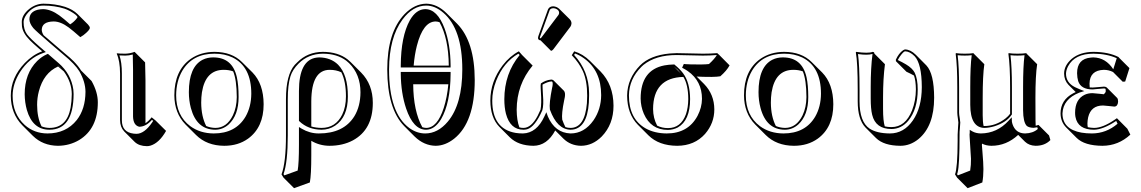

<svg xmlns="http://www.w3.org/2000/svg" viewBox="-20 -718 6139 1033"><path d="M207 -441.9 187.5 -458.5Q158.2 -483.9 141.6 -500.5Q102.1 -540 98.1 -577.1Q97.2 -587.4 97.2 -600.1Q97.2 -636.7 136.7 -669.4Q172.4 -697.8 213.9 -698.2Q277.3 -697.8 330.1 -681.2Q372.1 -667 397 -642.6L453.6 -585.9Q462.9 -575.7 463.4 -568.4Q463.4 -555.7 428.7 -528.8Q418 -521 412.1 -518.1Q370.1 -555.2 349.6 -570.3Q306.2 -602.5 268.6 -602.5Q205.6 -601.6 204.6 -557.6Q205.1 -543 214.8 -528.3Q222.7 -521.5 239.7 -507.3Q251 -498 255.9 -493.2L327.1 -432.1Q358.9 -406.2 376.5 -388.2Q401.4 -362.8 416 -338.9L472.7 -282.2Q506.3 -222.7 506.3 -167.5Q506.3 -25.9 406.2 35.2Q354.5 65.9 291.5 66.4Q210.4 65.4 156.7 12.7L100.1 -43.9Q38.6 -106.4 38.1 -203.1Q38.1 -300.3 113.3 -378.9Q156.7 -423.8 207 -441.9ZM203.6 -38.1Q223.6 -30.3 246.1 -29.8Q339.8 -29.8 359.9 -138.7Q365.7 -171.4 366.2 -211.9Q365.7 -275.4 323.7 -333.5L292.5 -360.4Q214.4 -325.2 189 -226.6Q179.7 -191.4 179.7 -154.3Q179.7 -85.9 203.6 -38.1ZM311.5 -348.1Q305.7 -354.5 300.8 -359.9Q294.4 -365.7 289.1 -371.1ZM295.4 -378.4Q362.3 -320.3 374.5 -236.3Q376 -223.1 376 -211.9Q375 -20.5 246.1 -20Q155.3 -20 124.5 -126.5Q113.3 -166.5 112.8 -210.9Q112.8 -322.8 179.7 -389.6Q203.6 -413.1 231.9 -425.8L237.8 -428.2ZM226.6 -438 210.4 -432.1Q136.2 -406.2 86.9 -329.1Q48.3 -267.1 47.9 -203.1Q47.9 -104.5 113.3 -45.4Q164.1 -0.5 234.9 0Q335.4 0 393.1 -72.3Q439.5 -131.8 439.9 -224.1Q439.5 -277.8 407.2 -334Q383.3 -373 320.8 -424.3L249.5 -485.4Q171.4 -552.7 159.2 -566.9Q138.7 -591.8 138.2 -613.8Q138.2 -654.3 183.1 -665.5Q196.8 -668.5 211.9 -668.9Q253.4 -668 298.8 -635.3Q322.8 -617.7 357.4 -586.9Q379.4 -600.6 394.5 -621.1Q396.5 -624 397 -625.5Q395 -636.7 356.9 -658.2Q340.3 -667 327.1 -671.4Q274.9 -688 213.9 -688Q159.2 -688 123.5 -641.1Q107.4 -618.7 106.9 -600.1Q106.9 -558.1 125.5 -533.2Q143.1 -510.3 193.8 -466.3Z M626 -321.8Q625.5 -391.6 607.9 -429.2L609.9 -431.2Q622.1 -429.2 653.8 -429.2Q679.2 -429.7 704.1 -439L760.7 -382.3Q760.7 -381.3 762.7 -286.6V-55.2Q779.3 -65.9 795.9 -86.9L816.9 -69.8L873.5 -13.7Q836.9 50.8 790 65.4Q779.8 68.4 770.5 68.4Q728 67.9 704.6 45.4L647.9 -11.2Q626.5 -34.2 626 -70.8ZM635.7 -321.8V-70.8Q635.7 -6.3 699.2 1Q707 2 713.9 2Q756.8 2 798.8 -59.6Q801.8 -64 804.2 -67.9L797.4 -72.8Q764.6 -36.1 729 -36.1Q697.3 -43.9 695.8 -90.8V-342.8Q695.8 -368.7 694.3 -424.8Q673.8 -418.9 653.8 -418.9Q640.1 -418.9 622.6 -419.9Q635.7 -382.8 635.7 -321.8Z M918 -205.1Q918 -338.9 1006.3 -401.4Q1060.1 -438.5 1133.8 -439Q1227.5 -438.5 1281.7 -384.3L1338.4 -328.1Q1397.9 -267.1 1398.4 -157.2Q1398.4 -33.2 1314.9 27.8Q1261.2 66.4 1186.5 66.4Q1092.8 65.9 1034.7 8.3L978 -48.3Q918.5 -109.4 918 -205.1ZM1183.6 -342.3Q1085.9 -342.3 1066.4 -221.2Q1062.5 -194.8 1062.5 -165.5Q1063 -91.3 1089.4 -40Q1112.3 -30.3 1138.7 -29.8Q1199.7 -29.8 1232.9 -97.2Q1253.4 -140.6 1253.9 -195.8Q1253.4 -288.6 1234.4 -334Q1211.9 -342.3 1183.6 -342.3ZM1127 -409.2Q1230.5 -409.2 1254.4 -302.2Q1263.7 -260.3 1263.7 -195.8Q1263.7 -98.1 1210 -48.3Q1178.7 -20.5 1138.7 -20Q1038.1 -20 1006.8 -137.2Q996.1 -177.7 996.1 -222.2Q996.1 -358.4 1070.3 -396.5Q1095.7 -409.2 1127 -409.2ZM927.7 -205.1Q927.7 -96.2 1003.9 -39.1Q1056.6 -0.5 1129.9 0Q1248 0 1301.3 -90.8Q1331.5 -143.6 1332 -213.9Q1332 -358.9 1231.4 -408.7Q1189 -429.2 1133.8 -429.2Q1015.6 -429.2 960.9 -337.4Q928.2 -281.7 927.7 -205.1Z M1647 263.7 1562 294.4 1505.4 237.8 1494.6 220.2Q1518.6 156.2 1518.6 9.8V-184.1Q1518.6 -315.4 1565.9 -369.1Q1571.3 -375 1579.6 -382.8Q1634.8 -438.5 1717.3 -439Q1798.3 -438.5 1849.6 -398.9Q1858.9 -391.6 1866.2 -384.3L1922.9 -327.6Q1985.8 -263.7 1985.8 -164.6Q1985.8 -21 1878.9 37.1Q1824.2 66.4 1752 66.4Q1698.7 65.9 1654.8 39.6V117.7Q1654.8 223.6 1647 263.7ZM1654.8 -37.6Q1679.2 -30.3 1709.5 -29.8Q1786.1 -29.8 1821.3 -101.6Q1841.3 -143.1 1841.3 -199.2Q1841.3 -280.3 1816.4 -329.1Q1788.6 -342.3 1753.9 -342.3Q1655.8 -342.3 1654.8 -173.8Q1654.8 -171.9 1654.8 -171.4ZM1851.6 -198.7Q1851.6 -88.4 1783.2 -42Q1750 -20 1709.5 -20Q1637.7 -21 1591.3 -64.9L1588.4 -67.9V-228Q1588.4 -396 1684.1 -408.2Q1690.9 -409.2 1697.3 -409.2Q1759.8 -408.2 1798.8 -370.1Q1852.1 -315.4 1851.6 -198.7ZM1581.5 199.7Q1588.4 160.6 1588.4 61V-34.7L1603.5 -25.4Q1646.5 0 1695.3 0Q1829.1 0 1886.7 -92.8Q1918.9 -146 1919.4 -221.2Q1919.4 -317.9 1857.9 -378.4Q1850.1 -385.7 1843.3 -391.1Q1793.9 -428.7 1717.3 -429.2Q1638.2 -428.2 1586.4 -376Q1553.7 -343.3 1542.5 -307.1Q1528.3 -260.7 1528.3 -184.1V9.8Q1528.3 154.8 1505.4 218.8L1509.8 225.6Z M2063.5 -344.2Q2063.5 -544.4 2156.7 -642.1Q2210.4 -697.3 2273.4 -698.2Q2332 -697.3 2382.8 -647L2439.5 -590.3Q2533.7 -494.1 2534.2 -287.6Q2534.2 -60.1 2423.3 28.3Q2375.5 65.9 2324.2 66.4Q2261.2 65.4 2210.9 16.6L2154.3 -40Q2064 -132.8 2063.5 -344.2ZM2205.6 -365.2H2394.5Q2393.1 -511.2 2344.7 -598.6Q2334 -602.1 2324.2 -602.5Q2256.3 -602.5 2222.7 -471.2Q2210.4 -422.4 2205.6 -365.2ZM2252 -33.7Q2261.7 -30.3 2272.5 -29.8Q2333 -29.8 2367.7 -138.2Q2385.7 -194.3 2392.1 -264.6H2203.1Q2204.1 -121.1 2252 -33.7ZM2073.2 -344.2Q2073.2 -109.4 2182.1 -29.3Q2222.7 0 2267.6 0Q2335.9 0 2389.6 -64Q2467.3 -157.2 2467.3 -344.2Q2467.3 -561.5 2365.2 -649.4Q2320.8 -688 2273.4 -688Q2201.2 -688 2145.5 -612.8Q2073.7 -515.6 2073.2 -344.2ZM2404.3 -331.1V-320.8Q2403.3 -163.1 2353 -76.7Q2318.8 -20.5 2272.5 -20Q2203.6 -20 2165 -134.3Q2137.2 -217.3 2136.2 -320.8V-331.1ZM2404.3 -365.2V-355H2136.2V-365.2Q2137.2 -522.5 2185.1 -608.9Q2218.8 -668 2267.6 -668.9Q2333 -668.9 2372.1 -564.5Q2403.3 -479.5 2404.3 -365.2Z M2956.1 -684.1Q2975.1 -683.1 2988.8 -670.4L3045.4 -614.3Q3054.7 -604 3054.7 -592.3Q3054.2 -582 3048.8 -574.2L2957 -452.6Q2950.7 -445.3 2944.8 -444.3L2888.2 -501Q2881.8 -501.5 2877.9 -504.9Q2874.5 -509.3 2874.5 -514.2Q2875 -518.6 2876.5 -523.9L2928.2 -667Q2935.5 -683.6 2956.1 -684.1ZM3280.8 -149.4Q3280.8 -48.8 3217.3 16.6Q3168 65.9 3106 66.4Q3049.8 65.4 3011.7 28.3L2967.3 -16.1Q2923.3 65.9 2849.6 66.4Q2768.6 65.4 2723.1 21L2666.5 -35.6Q2618.7 -85 2618.2 -176.8Q2618.2 -279.3 2684.6 -366.7Q2722.7 -416 2771.5 -441.9L2789.1 -421.9L2845.7 -365.2Q2760.3 -263.7 2759.8 -127.4Q2760.3 -69.8 2774.4 -32.7Q2785.2 -29.8 2796.4 -29.8Q2838.4 -29.8 2872.6 -94.7Q2880.4 -109.9 2888.2 -127.9Q2894.5 -159.7 2890.1 -224.1Q2890.1 -229 2889.2 -239.7Q2887.7 -261.7 2890.1 -269Q2914.6 -286.6 2943.4 -289.6Q2945.8 -289.6 2947.3 -290Q2953.6 -289.1 2957.5 -286.1L3014.2 -229.5Q3022.5 -219.7 3019 -196.3Q3018.1 -191.4 3015.1 -177.2Q3000.5 -106 3004.9 -74.2Q3013.2 -51.3 3022 -34.2Q3035.2 -29.8 3049.3 -29.8Q3126.5 -29.8 3137.7 -162.6Q3139.2 -182.1 3139.2 -203.1Q3139.2 -284.2 3115.7 -335.9Q3094.7 -381.3 3056.2 -420.9L3069.3 -441.9Q3116.2 -427.7 3154.3 -390.1L3210.9 -333.5Q3280.3 -262.2 3280.8 -149.4ZM3214.4 -206.1Q3214.4 -338.4 3121.1 -404.8Q3097.7 -421.4 3073.7 -430.2L3068.8 -422.4Q3148.4 -335.9 3149.4 -217.3Q3149.4 -213.4 3149.4 -203.1Q3149.4 -44.4 3072.3 -22.9Q3061.5 -20 3049.3 -20Q2977.1 -22 2939 -127.4L2938.5 -128.4V-129.4Q2933.6 -161.6 2950.7 -246.6Q2951.7 -252 2952.6 -254.9Q2956.5 -279.8 2947.3 -279.8Q2927.2 -278.8 2898.9 -262.7Q2898.4 -258.8 2899.4 -243.2Q2900.4 -230 2900.4 -224.1Q2900.4 -219.7 2901.4 -206.1Q2905.8 -152.3 2897.9 -125L2897.5 -124.5V-124Q2858.4 -35.2 2815.9 -22.5Q2806.2 -20 2796.4 -20Q2725.1 -20 2702.1 -106Q2693.4 -140.1 2693.4 -184.1Q2693.8 -322.8 2775.9 -421.9L2769 -429.2Q2688.5 -382.8 2649.4 -283.2Q2628.4 -229 2628.4 -176.8Q2628.4 -24.4 2754.4 -2.9Q2772.9 0 2793.5 0Q2867.7 -2 2909.2 -92.3L2919.4 -114.3L2927.7 -91.3Q2965.8 -3.4 3049.3 0Q3123.5 0 3173.3 -70.8Q3213.9 -130.4 3214.4 -206.1ZM2956.1 -673.8Q2941.9 -672.9 2937.5 -663.6L2885.7 -520.5Q2884.8 -517.1 2884.3 -514.2Q2886.2 -512.2 2887.7 -511.2Q2890.1 -513.2 2892.1 -515.1L2984.4 -637.2Q2987.8 -642.1 2988.3 -648.9Q2988.3 -664.6 2968.3 -671.9Q2961.4 -673.8 2956.1 -673.8Z M3855.5 -307.6Q3839.4 -304.7 3808.6 -304.2Q3755.9 -304.2 3728 -306.2L3768.1 -266.1Q3822.8 -210 3823.2 -129.4Q3823.2 -55.2 3773.4 2.4Q3716.8 65.9 3623.5 66.4Q3524.9 65.9 3468.3 9.8L3411.6 -46.9Q3354.5 -105.5 3354 -204.1Q3355.5 -296.4 3423.8 -366.2Q3478 -420.4 3583.5 -430.2Q3602.1 -431.6 3620.1 -432.1Q3643.6 -432.1 3690.7 -430.7Q3737.8 -429.2 3761.7 -429.2Q3800.8 -429.2 3838.9 -432.1L3849.1 -422.9L3905.3 -366.2Q3889.6 -337.4 3855.5 -307.6ZM3573.7 -28.8Q3644 -28.8 3670.9 -104.5Q3682.6 -139.6 3683.1 -185.1Q3682.6 -262.7 3656.7 -304.2Q3494.6 -299.8 3493.7 -131.3Q3494.1 -82.5 3515.6 -42Q3542 -28.8 3573.7 -28.8ZM3644.5 -321.3Q3635.7 -332.5 3627 -341.8Q3616.7 -351.6 3605 -360.8ZM3573.7 -19Q3481.9 -19 3443.8 -106.4Q3427.2 -145.5 3426.8 -188Q3426.8 -341.3 3554.7 -366.2Q3578.6 -370.6 3605 -371.1H3608.4L3610.8 -368.7Q3637.7 -346.7 3654.8 -324.2Q3692.4 -273.9 3692.9 -185.1Q3692.9 -69.8 3626.5 -32.2Q3602.1 -19.5 3573.7 -19ZM3794.4 -373.5Q3823.2 -399.4 3836.9 -421.9Q3797.4 -418.9 3761.7 -418.9Q3737.8 -418.9 3690.4 -420.4Q3643.6 -421.9 3620.1 -421.9Q3508.3 -421.9 3441.9 -368.7Q3435.5 -363.3 3431.2 -358.9Q3365.2 -293 3363.8 -206.1Q3363.8 -204.6 3363.8 -204.1Q3363.8 -78.1 3454.1 -26.9Q3502 -0.5 3566.9 0Q3682.1 0 3732.9 -94.7Q3756.3 -139.6 3756.8 -186Q3756.8 -281.7 3680.7 -335.4Q3669.4 -343.3 3658.2 -349.1L3649.9 -353.5L3659.2 -374L3666.5 -373Q3683.6 -371.1 3752 -371.1Q3781.2 -371.6 3794.4 -373.5Z M3982.9 -205.1Q3982.9 -338.9 4071.3 -401.4Q4125 -438.5 4198.7 -439Q4292.5 -438.5 4346.7 -384.3L4403.3 -328.1Q4462.9 -267.1 4463.4 -157.2Q4463.4 -33.2 4379.9 27.8Q4326.2 66.4 4251.5 66.4Q4157.7 65.9 4099.6 8.3L4043 -48.3Q3983.4 -109.4 3982.9 -205.1ZM4248.5 -342.3Q4150.9 -342.3 4131.3 -221.2Q4127.4 -194.8 4127.4 -165.5Q4127.9 -91.3 4154.3 -40Q4177.2 -30.3 4203.6 -29.8Q4264.6 -29.8 4297.9 -97.2Q4318.4 -140.6 4318.8 -195.8Q4318.4 -288.6 4299.3 -334Q4276.9 -342.3 4248.5 -342.3ZM4191.9 -409.2Q4295.4 -409.2 4319.3 -302.2Q4328.6 -260.3 4328.6 -195.8Q4328.6 -98.1 4274.9 -48.3Q4243.7 -20.5 4203.6 -20Q4103 -20 4071.8 -137.2Q4061 -177.7 4061 -222.2Q4061 -358.4 4135.3 -396.5Q4160.6 -409.2 4191.9 -409.2ZM3992.7 -205.1Q3992.7 -96.2 4068.8 -39.1Q4121.6 -0.5 4194.8 0Q4313 0 4366.2 -90.8Q4396.5 -143.6 4397 -213.9Q4397 -358.9 4296.4 -408.7Q4253.9 -429.2 4198.7 -429.2Q4080.6 -429.2 4025.9 -337.4Q3993.2 -281.7 3992.7 -205.1Z M4731 -194.3V-132.3Q4731 -67.9 4740.2 -38.1Q4756.8 -34.2 4776.4 -34.2Q4851.1 -34.2 4887.2 -124.5Q4907.2 -175.8 4907.7 -236.8Q4907.2 -283.7 4897.5 -311.5Q4878.4 -322.3 4856.9 -332L4800.3 -388.7Q4800.3 -388.7 4799.8 -397Q4815.4 -431.2 4838.4 -447.3Q4845.2 -451.7 4849.6 -452.1Q4878.9 -451.2 4906.7 -423.8L4908.2 -422.4L4964.4 -365.7Q5005.4 -321.8 5005.9 -192.4Q5005.9 -39.1 4920.9 30.8Q4876.5 66.4 4824.2 66.4Q4735.4 65.9 4693.4 24.9L4636.7 -31.7Q4594.7 -75.2 4594.7 -172.9V-234.9Q4594.7 -381.8 4584.5 -436L4586.4 -439Q4650.4 -429.7 4675.3 -439Q4679.7 -438.5 4682.1 -437Q4684.1 -433.6 4684.6 -429.2L4741.2 -372.6Q4731 -294.9 4731 -194.3ZM4664.6 -251Q4664.6 -353 4674.3 -427.7Q4647 -419.9 4596.2 -427.2Q4604.5 -368.7 4604.5 -234.9V-172.9Q4604.5 -62.5 4658.7 -25.9Q4697.8 -0.5 4767.6 0Q4842.8 0 4891.6 -70.3Q4939 -139.2 4939.5 -249Q4939 -375 4900.9 -415.5Q4875 -441.4 4849.6 -441.9Q4841.3 -441.9 4819.8 -411.6Q4813.5 -402.3 4810.1 -395Q4833 -384.3 4854.5 -371.6Q4888.7 -351.1 4901.4 -326.7Q4917.5 -293.5 4917.5 -236.8Q4917.5 -130.4 4866.7 -68.4Q4829.6 -24.4 4776.4 -23.9Q4690.9 -23.9 4672.4 -100.6Q4664.6 -132.3 4664.6 -189Z M5267.1 -192.4V-97.7Q5267.1 -63 5272 -40Q5274.4 -40 5276.4 -40Q5337.4 -40 5389.6 -80.6Q5405.8 -93.3 5414.6 -106V-249Q5414.6 -363.3 5405.3 -429.2L5407.2 -432.1Q5425.3 -429.2 5454.1 -429.2Q5482.9 -429.2 5501.5 -432.1L5503.4 -429.2L5560.1 -372.6Q5550.8 -311 5550.8 -192.4L5551.3 -69.3Q5551.3 -53.7 5552.2 -41.5Q5560.1 -43 5567.4 -45.9L5624 10.7L5631.3 35.6Q5601.6 66.4 5551.8 66.4Q5516.6 65.4 5494.6 44.4L5458 7.8Q5394.5 66.4 5314 66.4Q5284.7 65.9 5263.7 54.7V56.2Q5263.2 60.1 5262.7 61.5Q5262.7 68.8 5265.6 97.7Q5271 160.2 5271 192.4Q5271 232.4 5265.1 263.7L5186 294.4L5129.4 237.8L5118.2 220.2Q5131.8 184.6 5132.3 40Q5132.3 25.4 5132.3 6.8Q5132.3 -7.3 5134.3 -30.3Q5136.2 -49.8 5136.2 -59.1Q5136.2 -64 5133.8 -78.6Q5130.4 -101.6 5130.4 -111.8V-249Q5130.4 -365.2 5121.6 -429.2L5123.5 -432.1Q5141.6 -429.2 5170.4 -429.2Q5199.2 -429.2 5217.3 -432.1L5219.2 -429.2L5275.9 -372.6Q5267.1 -311.5 5267.1 -192.4ZM5200.2 -249Q5200.2 -363.8 5208 -420.9Q5188.5 -418.9 5170.4 -418.9Q5151.4 -418.9 5132.3 -420.9Q5140.1 -358.9 5140.1 -249V-111.8Q5140.1 -102.5 5143.6 -82.5Q5146 -65.4 5146.5 -59.1Q5146.5 -48.3 5144.3 -27.3Q5142.1 -6.3 5142.6 6.8Q5142.6 170.4 5132.3 209.5Q5130.9 214.8 5129.4 218.8L5133.3 225.6L5199.7 199.7Q5204.6 169.9 5204.1 136.2Q5204.1 127 5196.8 17.6Q5196.3 9.3 5196.3 4.9Q5196.3 0.5 5197.3 -2.9V-19.5L5212.4 -10.7Q5231 -0.5 5257.3 0Q5344.7 -1 5406.7 -68.8L5423.3 -86.9L5424.3 -62.5Q5424.8 -58.6 5427.2 -50.8Q5443.8 -0.5 5495.1 0Q5537.6 -1 5563.5 -23.9L5561 -33.2Q5549.8 -30.8 5540.5 -30.3Q5515.6 -31.2 5504.4 -40.5Q5484.9 -60.1 5484.4 -126V-249Q5484.4 -362.8 5492.2 -420.9Q5472.7 -418.9 5454.1 -418.9Q5435.1 -418.9 5416.5 -420.9Q5424.3 -356.9 5424.3 -249V-103L5422.9 -100.6Q5395 -59.1 5330.1 -38.6Q5301.8 -30.3 5276.4 -29.8Q5200.7 -31.2 5200.2 -153.8Z M5918.5 -342.3Q5842.8 -339.8 5841.8 -267.6Q5841.8 -256.3 5842.8 -247.6Q5850.6 -247.1 5858.9 -247.1Q5859.4 -247.1 5872.6 -248Q5915.5 -252 5919.9 -252Q5929.7 -251.5 5934.1 -247.6L5990.7 -190.9Q5995.6 -185.1 5995.6 -170.4Q5993.7 -145.5 5975.6 -144.5Q5971.7 -144.5 5946.8 -147.5Q5919.9 -150.4 5914.6 -150.4Q5849.6 -150.4 5834.5 -86.9Q5831.1 -71.3 5830.6 -54.2Q5830.6 -42.5 5832.5 -33.7Q5848.1 -30.3 5866.2 -29.8Q5913.1 -29.8 5978.5 -74.7Q5983.4 -78.1 5989.3 -82L6045.4 -25.4L6061.5 6.3Q5997.1 65.9 5911.6 66.4Q5814.9 65.9 5772.5 23.9L5715.8 -32.7Q5686.5 -63 5686 -107.9Q5686 -180.2 5754.4 -216.3Q5761.2 -219.7 5767.6 -222.7L5728.5 -261.7Q5705.6 -286.1 5705.1 -321.8Q5705.1 -366.2 5746.6 -401.9Q5791 -438.5 5863.3 -439Q5943.8 -438.5 5998 -411.1L6000 -408.2L6056.6 -351.6L6033.7 -279.3L6020.5 -278.3L5968.3 -330.6Q5944.8 -342.3 5918.5 -342.3ZM5862.3 -409.2Q5929.2 -407.7 5969.7 -345.2L5988.3 -404.8Q5935.1 -428.7 5863.3 -429.2Q5762.7 -429.2 5726.6 -361.8Q5715.8 -340.8 5715.3 -321.8Q5715.3 -273.9 5762.7 -249.5Q5773.9 -243.7 5787.6 -238.3L5814 -228L5787.1 -219.7Q5699.7 -185.1 5696.3 -107.9Q5696.3 -22.9 5798.3 -4.4Q5824.7 0 5855 0Q5932.1 -0.5 5992.7 -52.2L5985.4 -67.4Q5915 -21 5866.2 -20Q5778.8 -20 5766.1 -89.4Q5764.2 -100.1 5764.2 -110.8Q5764.2 -184.1 5816.4 -208.5Q5835 -216.8 5857.9 -216.8Q5863.8 -216.8 5895.5 -213.4Q5916 -210.9 5918.9 -210.9Q5928.2 -218.8 5929.2 -227.1Q5929.2 -240.2 5926.3 -241.2Q5923.3 -241.7 5919.9 -242.2Q5918 -242.2 5884.8 -239.3Q5860.8 -237.3 5858.9 -236.8Q5795.4 -236.8 5780.8 -281.7Q5775.4 -299.8 5774.9 -324.2Q5774.9 -401.4 5848.6 -408.2Q5856 -409.2 5862.3 -409.2Z"/></svg>

Font: Linux Biolinum Shadow O
Style: Regular
Weight: 400
Designer: Philipp H. Poll
Foundry: Philipp H. Poll
Version: Version 1.0.4